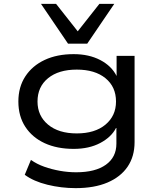

<svg xmlns="http://www.w3.org/2000/svg" viewBox="-20 -785 829 993"><path d="M371 188Q297 188 225.5 170.5Q154 153 108 119L140 42Q171 64 209.5 77.5Q248 91 290 98.5Q332 106 374 106Q473 106 527.5 67Q582 28 582 -42V-123H580Q556 -76 498.5 -45.5Q441 -15 361 -15Q275 -15 211 -44.5Q147 -74 111 -129Q75 -184 75 -260Q75 -335 111 -390Q147 -445 211 -475Q275 -505 361 -505Q440 -505 498.5 -474.5Q557 -444 583 -392V-496H676V-50Q676 24 640 77Q604 130 536 159Q468 188 371 188ZM377 -95Q471 -95 525.5 -140.5Q580 -186 580 -260Q580 -336 525.5 -380.5Q471 -425 377 -425Q283 -425 228.5 -380.5Q174 -336 174 -260Q174 -186 228.5 -140.5Q283 -95 377 -95ZM332 -559 192 -765H270L382 -623L494 -765H571L431 -559Z"/></svg>

Font: Nunito Sans 7pt Expanded
Style: Regular
Weight: 400
Width: 7
Designer: Vernon Adams
Foundry: Vernon Adams
Version: Version 3.101;gftools[0.9.27]